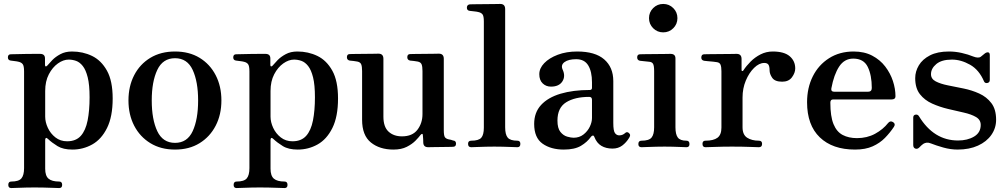

<svg xmlns="http://www.w3.org/2000/svg" viewBox="-20 -746 5108 973"><path d="M37 207Q22 207 22 191Q22 174 37 174Q75 174 88.5 158Q102 142 102 106V-384Q102 -412 95 -421Q88 -430 74 -433Q67 -435 53.5 -436.5Q40 -438 34 -439Q20 -441 20 -455Q20 -471 35 -471Q38 -471 59 -471.5Q80 -472 106.5 -472.5Q133 -473 155 -473Q177 -473 183 -473Q208 -473 208 -450V-417Q208 -410 212 -409.5Q216 -409 220 -414Q229 -425 245 -441.5Q261 -458 286 -471.5Q311 -485 345 -485Q400 -485 446.5 -462.5Q493 -440 522 -388Q551 -336 551 -247Q551 -155 522.5 -97.5Q494 -40 447.5 -14Q401 12 347 12Q300 12 271.5 -5.5Q243 -23 223 -42Q216 -49 212.5 -46.5Q209 -44 209 -37V109Q209 145 226 159.5Q243 174 280 174Q295 174 295 191Q295 207 280 207Q273 207 249.5 206Q226 205 199.5 204.5Q173 204 155 204Q138 204 113 204.5Q88 205 66.5 206Q45 207 37 207ZM320 -30Q365 -30 389.5 -57.5Q414 -85 424 -135.5Q434 -186 434 -253Q434 -316 424.5 -354Q415 -392 399.5 -411.5Q384 -431 365.5 -437.5Q347 -444 328 -444Q301 -444 273.5 -424.5Q246 -405 227.5 -369.5Q209 -334 209 -285V-155Q209 -127 222.5 -98Q236 -69 261 -49.5Q286 -30 320 -30Z M867 12Q795 12 742 -20.5Q689 -53 660 -109Q631 -165 631 -237Q631 -309 660 -365Q689 -421 742 -453Q795 -485 867 -485Q939 -485 991.5 -453Q1044 -421 1073 -365Q1102 -309 1102 -237Q1102 -165 1073 -109Q1044 -53 991.5 -20.5Q939 12 867 12ZM867 -22Q929 -22 956.5 -81.5Q984 -141 984 -237Q984 -332 956.5 -391.5Q929 -451 867 -451Q805 -451 777 -391.5Q749 -332 749 -237Q749 -141 777 -81.5Q805 -22 867 -22Z M1179 207Q1164 207 1164 191Q1164 174 1179 174Q1217 174 1230.5 158Q1244 142 1244 106V-384Q1244 -412 1237 -421Q1230 -430 1216 -433Q1209 -435 1195.5 -436.5Q1182 -438 1176 -439Q1162 -441 1162 -455Q1162 -471 1177 -471Q1180 -471 1201 -471.5Q1222 -472 1248.5 -472.5Q1275 -473 1297 -473Q1319 -473 1325 -473Q1350 -473 1350 -450V-417Q1350 -410 1354 -409.5Q1358 -409 1362 -414Q1371 -425 1387 -441.5Q1403 -458 1428 -471.5Q1453 -485 1487 -485Q1542 -485 1588.5 -462.5Q1635 -440 1664 -388Q1693 -336 1693 -247Q1693 -155 1664.5 -97.5Q1636 -40 1589.5 -14Q1543 12 1489 12Q1442 12 1413.5 -5.5Q1385 -23 1365 -42Q1358 -49 1354.5 -46.5Q1351 -44 1351 -37V109Q1351 145 1368 159.5Q1385 174 1422 174Q1437 174 1437 191Q1437 207 1422 207Q1415 207 1391.5 206Q1368 205 1341.5 204.5Q1315 204 1297 204Q1280 204 1255 204.5Q1230 205 1208.5 206Q1187 207 1179 207ZM1462 -30Q1507 -30 1531.5 -57.5Q1556 -85 1566 -135.5Q1576 -186 1576 -253Q1576 -316 1566.5 -354Q1557 -392 1541.5 -411.5Q1526 -431 1507.5 -437.5Q1489 -444 1470 -444Q1443 -444 1415.5 -424.5Q1388 -405 1369.5 -369.5Q1351 -334 1351 -285V-155Q1351 -127 1364.5 -98Q1378 -69 1403 -49.5Q1428 -30 1462 -30Z M1974 12Q1904 12 1859.5 -24Q1815 -60 1815 -139V-386Q1815 -409 1810.5 -420Q1806 -431 1791 -434Q1783 -436 1771.5 -437Q1760 -438 1752 -439Q1738 -442 1738 -456Q1738 -472 1753 -472Q1756 -472 1776.5 -472.5Q1797 -473 1823 -473Q1849 -473 1870.5 -473.5Q1892 -474 1898 -474Q1923 -474 1923 -448V-155Q1923 -103 1949 -79Q1975 -55 2017 -55Q2070 -55 2095.5 -88.5Q2121 -122 2121 -168V-386Q2121 -409 2116.5 -420Q2112 -431 2097 -434Q2089 -436 2077.5 -437Q2066 -438 2058 -439Q2044 -442 2044 -456Q2044 -472 2059 -472Q2062 -472 2082.5 -472.5Q2103 -473 2129 -473Q2155 -473 2176.5 -473.5Q2198 -474 2204 -474Q2229 -474 2229 -448V-87Q2229 -59 2234.5 -51Q2240 -43 2253 -40Q2260 -39 2265.5 -37.5Q2271 -36 2276 -34Q2291 -33 2291 -18Q2291 -2 2275 -2Q2272 -2 2255 -1.5Q2238 -1 2215.5 -1Q2193 -1 2174.5 -0.5Q2156 0 2150 0Q2126 0 2125 -23Q2125 -29 2124.5 -41Q2124 -53 2123 -60Q2123 -67 2119.5 -67.5Q2116 -68 2111 -62Q2103 -51 2086 -33.5Q2069 -16 2041.5 -2Q2014 12 1974 12Z M2368 0Q2352 0 2352 -17Q2352 -33 2368 -33Q2406 -33 2419 -48Q2432 -63 2432 -99V-637Q2432 -665 2425 -673.5Q2418 -682 2404 -685Q2397 -687 2382 -688.5Q2367 -690 2360 -691Q2346 -693 2346 -707Q2346 -722 2361 -724Q2364 -724 2386 -724.5Q2408 -725 2435.5 -725Q2463 -725 2486 -725.5Q2509 -726 2515 -726Q2540 -726 2540 -700V-101Q2540 -64 2553 -48.5Q2566 -33 2602 -33Q2617 -33 2617 -17Q2617 0 2602 0Q2595 0 2573.5 -1Q2552 -2 2527.5 -2.5Q2503 -3 2485 -3Q2468 -3 2443 -2.5Q2418 -2 2396.5 -1Q2375 0 2368 0Z M2837 12Q2772 12 2729.5 -18Q2687 -48 2687 -118Q2687 -176 2722 -214Q2757 -252 2820.5 -271Q2884 -290 2969 -290Q2980 -290 2980 -301V-329Q2980 -383 2961 -414.5Q2942 -446 2900 -446Q2861 -446 2841 -431.5Q2821 -417 2831 -394Q2847 -360 2830 -333.5Q2813 -307 2772 -307Q2747 -307 2730 -323.5Q2713 -340 2713 -370Q2713 -400 2738 -426Q2763 -452 2806.5 -468.5Q2850 -485 2905 -485Q2996 -485 3042 -445Q3088 -405 3088 -335V-123Q3088 -83 3096.5 -71.5Q3105 -60 3118 -60Q3128 -60 3135.5 -63.5Q3143 -67 3147 -71Q3158 -82 3169 -70Q3174 -65 3173 -59Q3172 -53 3168 -47Q3154 -24 3133.5 -8.5Q3113 7 3084 7Q3051 7 3027.5 -7Q3004 -21 2992 -52Q2989 -60 2984 -59Q2979 -58 2975 -53Q2956 -26 2924 -7Q2892 12 2837 12ZM2887 -48Q2916 -48 2937 -64.5Q2958 -81 2969 -104Q2980 -127 2980 -148V-240Q2980 -255 2966 -255Q2893 -255 2849 -227.5Q2805 -200 2805 -135Q2805 -96 2820 -77.5Q2835 -59 2854.5 -53.5Q2874 -48 2887 -48Z M3231 0Q3215 0 3215 -16Q3215 -33 3231 -33Q3269 -33 3282 -49Q3295 -65 3295 -101V-385Q3295 -413 3289.5 -422.5Q3284 -432 3270 -433Q3263 -434 3246.5 -435.5Q3230 -437 3223 -438Q3209 -441 3209 -455Q3209 -471 3224 -471Q3227 -471 3249 -471.5Q3271 -472 3298.5 -472Q3326 -472 3349 -472.5Q3372 -473 3378 -473Q3403 -473 3403 -450V-101Q3403 -65 3415 -49Q3427 -33 3459 -33Q3474 -33 3474 -16Q3474 0 3459 0Q3452 0 3432 -1Q3412 -2 3389 -2.5Q3366 -3 3348 -3Q3331 -3 3306 -2.5Q3281 -2 3259.5 -1Q3238 0 3231 0ZM3341 -582Q3311 -582 3290 -603Q3269 -624 3269 -654Q3269 -684 3290 -705Q3311 -726 3341 -726Q3371 -726 3392 -705Q3413 -684 3413 -654Q3413 -624 3392 -603Q3371 -582 3341 -582Z M3555 0Q3540 0 3540 -17Q3540 -33 3555 -33Q3596 -33 3616 -48Q3636 -63 3636 -99V-385Q3636 -407 3631.5 -418Q3627 -429 3613 -431Q3608 -432 3594 -433.5Q3580 -435 3566.5 -436Q3553 -437 3548 -438Q3534 -441 3534 -454Q3534 -471 3549 -471Q3552 -471 3575.5 -471.5Q3599 -472 3628.5 -472Q3658 -472 3682.5 -472.5Q3707 -473 3713 -473Q3738 -473 3738 -447V-391Q3738 -387 3741 -386Q3744 -385 3747 -389Q3762 -412 3784 -434Q3806 -456 3834.5 -470.5Q3863 -485 3896 -485Q3954 -485 3982 -461Q4010 -437 4010 -399Q4010 -377 3993.5 -354.5Q3977 -332 3944 -332Q3907 -332 3893.5 -351.5Q3880 -371 3880 -390Q3880 -410 3874 -418.5Q3868 -427 3853 -427Q3827 -427 3801.5 -402Q3776 -377 3759.5 -337.5Q3743 -298 3743 -252V-101Q3743 -63 3766.5 -48Q3790 -33 3826 -33Q3842 -33 3842 -17Q3842 0 3826 0Q3816 0 3779.5 -1.5Q3743 -3 3689 -3Q3643 -3 3604.5 -1.5Q3566 0 3555 0Z M4313 12Q4199 12 4134.5 -50Q4070 -112 4070 -228Q4070 -301 4099 -359Q4128 -417 4181.5 -451Q4235 -485 4306 -485Q4360 -485 4400 -464Q4440 -443 4466 -409Q4492 -375 4505 -335.5Q4518 -296 4518 -258Q4518 -242 4498 -242H4202Q4188 -242 4188 -226Q4188 -156 4204 -117Q4220 -78 4250.5 -62Q4281 -46 4323 -46Q4374 -46 4414.5 -68Q4455 -90 4481 -123Q4492 -136 4506 -127Q4520 -118 4510 -103Q4490 -73 4464.5 -47Q4439 -21 4402.5 -4.5Q4366 12 4313 12ZM4209 -281H4378Q4398 -281 4398 -300Q4398 -365 4377.5 -407Q4357 -449 4304 -449Q4259 -449 4232.5 -408.5Q4206 -368 4193 -298Q4190 -281 4209 -281Z M4833 12Q4797 12 4760 1.5Q4723 -9 4698 -19Q4686 -24 4676.5 -23Q4667 -22 4659 -17Q4653 -13 4648.5 -8.5Q4644 -4 4639 1Q4629 11 4618.5 7Q4608 3 4608 -11V-150Q4608 -163 4619.5 -165Q4631 -167 4637 -157Q4712 -34 4835 -34Q4883 -34 4916.5 -54Q4950 -74 4950 -113Q4950 -139 4926 -153Q4902 -167 4864 -175.5Q4826 -184 4784 -194Q4742 -204 4704 -221Q4666 -238 4642 -268.5Q4618 -299 4618 -350Q4618 -384 4636.5 -415Q4655 -446 4693 -465.5Q4731 -485 4789 -485Q4822 -485 4854.5 -477.5Q4887 -470 4911 -460Q4939 -449 4951 -459Q4956 -463 4961.5 -467.5Q4967 -472 4972 -476Q4981 -482 4988.5 -480.5Q4996 -479 4996 -466V-341Q4996 -328 4984 -325.5Q4972 -323 4967 -333Q4942 -392 4896 -418Q4850 -444 4804 -444Q4752 -444 4725 -421.5Q4698 -399 4698 -370Q4698 -346 4722 -333.5Q4746 -321 4783.5 -313.5Q4821 -306 4863 -297.5Q4905 -289 4942.5 -272Q4980 -255 5004 -223.5Q5028 -192 5028 -139Q5028 -97 5004 -62.5Q4980 -28 4936 -8Q4892 12 4833 12Z"/></svg>

Font: Zen Antique Soft
Style: Regular
Weight: 400
Designer: Yoshimichi Ohira
Foundry: Positype
Version: Version 1.001